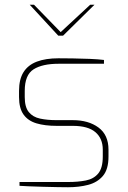

<svg xmlns="http://www.w3.org/2000/svg" viewBox="-20 -781 536 807"><path d="M266 6Q251 6 221.5 5.5Q192 5 159 4Q126 3 99.5 2Q73 1 62 0V-16H266Q308 -16 341 -22.5Q374 -29 393 -52Q412 -75 412 -123V-152Q412 -199 381 -225.5Q350 -252 286 -252H218Q169 -252 133.5 -262.5Q98 -273 79 -299.5Q60 -326 60 -373V-399Q60 -448 79 -478Q98 -508 135 -522Q172 -536 226 -536Q250 -536 285.5 -535.5Q321 -535 357.5 -533.5Q394 -532 417 -529V-513H226Q158 -513 121 -489.5Q84 -466 84 -399V-373Q84 -331 101 -310Q118 -289 148.5 -282.5Q179 -276 218 -276H286Q352 -276 394 -245Q436 -214 436 -152V-123Q436 -69 412.5 -41.5Q389 -14 350.5 -4Q312 6 266 6ZM225 -631 105 -761H123L235 -646L359 -761H377L245 -631Z"/></svg>

Font: Exo Thin Thin
Style: Regular
Weight: 250
Version: Version 2.000